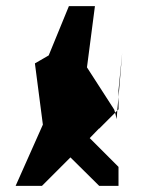

<svg xmlns="http://www.w3.org/2000/svg" viewBox="-20 -795 459 627"><path d="M31 -188H117L210 -281C241 -250 273 -219 304 -188H367V-250L273 -344L303 -375H304L356 -427L353 -437L264 -575L290 -775H205L139 -614L94 -588L120 -388ZM356 -427 363 -434 361 -406ZM363 -434 367 -438V-478ZM367 -478V-500L379 -622Z"/></svg>

Font: bitstorm
Style: Regular
Weight: 400
Version: Version 0.2